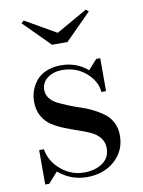

<svg xmlns="http://www.w3.org/2000/svg" viewBox="-80 -736 598 802"><g transform="rotate(-10 219.5 -335.0)"><path d="M208 -605 340.3 -680.2 351.1 -670.4 241.2 -560.1H175.8L65.9 -670.4L76.7 -680.2ZM63.5 9.8H46.4V-136.2H66.4Q74.7 -84.5 117.9 -47.9Q161.1 -11.2 216.3 -11.2Q262.2 -11.2 293.9 -32.7Q325.7 -54.2 325.7 -95.7Q325.7 -121.1 311 -139.4Q296.4 -157.7 272.9 -168.5Q249.5 -179.2 221.4 -188.7Q193.4 -198.2 165 -209.5Q136.7 -220.7 113.3 -235.8Q89.8 -251 75.2 -277.1Q60.5 -303.2 60.5 -338.9Q60.5 -363.8 68.8 -386.5Q77.1 -409.2 93 -428Q108.9 -446.8 135.7 -458Q162.6 -469.2 196.8 -469.2Q262.7 -469.2 310.1 -428.2L347.2 -469.7H364.3V-330.1H344.7Q340.8 -376.5 299.3 -412.6Q257.8 -448.7 198.2 -448.7Q161.6 -448.7 136.2 -429.7Q110.8 -410.6 110.8 -379.4Q110.8 -359.9 122.8 -344.2Q134.8 -328.6 154.3 -318.8Q173.8 -309.1 199 -298.8Q224.1 -288.6 250 -280.3Q275.9 -272 301 -259Q326.2 -246.1 345.7 -231.2Q365.2 -216.3 377.2 -192.4Q389.2 -168.5 389.2 -138.7Q389.2 -72.8 342.3 -31.5Q295.4 9.8 224.6 9.8Q156.2 9.8 103.5 -35.2Z"/></g></svg>

Font: Bodoni* 11pt
Style: Regular
Weight: 400
Version: Version 2.3